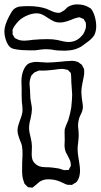

<svg xmlns="http://www.w3.org/2000/svg" viewBox="-70 -816 460 878"><path d="M287 -241Q287 -233 289 -219L290 -196Q290 -187 288.5 -174Q287 -161 286 -152Q285 -146 285 -133Q285 -117 288 -100Q289 -91 292.5 -71Q296 -51 296 -36Q296 -24 293 -10Q287 10 278 18Q275 21 269 23Q260 29 260 29Q258 30 254.5 29.5Q251 29 249 29H238Q231 27 219 21Q207 15 198 12Q178 4 150 4Q129 4 113 14Q107 18 99.5 25Q92 32 87 35Q81 41 78 42L66 41Q64 40 62 40.5Q60 41 58 40Q58 40 52 34Q42 24 42 24Q40 19 37 9Q33 -2 32 -15.5Q31 -29 31 -33Q31 -81 33 -105Q34 -129 30 -151Q27 -163 21 -175Q20 -179 15 -193Q10 -207 10 -220Q10 -233 15 -247Q20 -261 21 -265Q33 -295 33 -312Q33 -324 32 -333Q31 -342 30 -348Q29 -359 29 -379V-410L28 -443Q28 -472 37 -494Q47 -519 64 -527Q65 -528 68.5 -528.5Q72 -529 74 -530Q85 -533 96 -533Q107 -533 129 -531L145 -530Q167 -530 209 -534Q218 -535 227.5 -536Q237 -537 247 -537L259 -538Q272 -538 285 -533Q287 -533 297 -525L304 -520Q306 -518 306.5 -515.5Q307 -513 309 -511L314 -501Q315 -498 315 -490Q316 -477 312 -460.5Q308 -444 307 -436Q302 -413 302 -394Q302 -386 304 -368Q305 -360 307 -347.5Q309 -335 309 -327Q309 -314 302.5 -299.5Q296 -285 294 -281Q287 -261 287 -241ZM260 -384Q260 -394 258 -414Q256 -434 256 -443V-452Q256 -465 255 -472Q255 -478 254 -481Q254 -483 247 -489L241 -496Q239 -497 234.5 -497.5Q230 -498 228 -499Q218 -501 212 -501Q205 -501 194.5 -499.5Q184 -498 177 -497Q163 -495 147 -494Q131 -493 124 -493Q122 -493 116.5 -493.5Q111 -494 107 -493Q103 -492 95 -488Q94 -487 91.5 -486.5Q89 -486 88 -485Q86 -484 85 -482.5Q84 -481 82 -480Q80 -477 77.5 -474.5Q75 -472 73 -470Q70 -463 67 -450Q65 -440 65 -433Q65 -425 67 -407Q68 -399 68 -386Q68 -373 69 -365Q70 -356 73 -341.5Q76 -327 76 -317Q76 -302 70 -274Q63 -250 63 -231Q63 -213 70 -188Q76 -162 76 -147L75 -112Q75 -93 80 -82Q84 -73 93 -65.5Q102 -58 112 -55Q121 -52 135.5 -51.5Q150 -51 156 -51Q170 -50 196 -46Q202 -45 210 -42Q218 -39 224 -38H227Q233 -38 235 -39Q236 -39 239.5 -38.5Q243 -38 244 -39Q245 -40 246.5 -43Q248 -46 248 -47Q254 -56 254 -59V-61Q254 -72 250.5 -81Q247 -90 240 -103Q238 -106 232.5 -117Q227 -128 226 -139Q225 -143 225 -150L226 -176Q226 -184 225.5 -199Q225 -214 226 -225Q229 -237 242 -266Q252 -298 256 -326Q260 -364 260 -384ZM287 -596Q255 -581 201 -585Q192 -585 185.5 -586Q179 -587 174 -588Q168 -589 160 -590Q152 -591 141 -591Q129 -591 114 -589Q99 -587 92 -586Q70 -585 30 -587Q6 -589 -5 -592Q-7 -593 -10.5 -593.5Q-14 -594 -15 -595Q-35 -604 -45 -639Q-50 -657 -50 -672Q-50 -700 -29 -740Q-27 -743 -21 -754.5Q-15 -766 -8 -773Q5 -784 20 -786Q35 -788 62 -788Q107 -788 142 -776Q150 -773 162.5 -767Q175 -761 184 -759Q197 -756 205 -758L212 -762Q216 -765 224 -769Q228 -772 232.5 -777Q237 -782 240 -784Q260 -796 282 -796Q314 -796 335 -783Q338 -782 344 -778Q354 -768 361 -748Q370 -721 370 -696Q370 -673 361 -655Q351 -638 322 -618Q319 -616 308.5 -608Q298 -600 287 -596ZM323 -703Q323 -710 322 -712Q322 -714 320.5 -716Q319 -718 318 -719Q317 -721 315 -725Q313 -729 311 -730L305 -732Q295 -737 292 -737Q289 -737 283 -735Q269 -732 252 -724Q223 -713 204 -713Q189 -713 177.5 -718Q166 -723 149 -734Q135 -744 123 -749.5Q111 -755 97 -755Q74 -755 48 -742.5Q22 -730 7 -711Q5 -709 -2 -699.5Q-9 -690 -12 -681Q-13 -678 -12.5 -673Q-12 -668 -12 -665L-13 -660Q-12 -658 -10 -655Q-8 -652 -7 -650Q-6 -648 -5 -646Q-4 -644 -2 -642Q0 -640 6 -638Q19 -630 42 -630Q50 -630 62 -631.5Q74 -633 81 -634Q114 -637 148 -637Q173 -637 193 -633Q201 -631 216.5 -627.5Q232 -624 243 -624Q278 -624 301 -649Q311 -659 314 -666Q322 -682 323 -693Z"/></svg>

Font: Rubik-Burned
Style: Regular
Weight: 400
Designer: NaN (generative design), Hubert & Fischer (Rubik source font outlines)
Foundry: NaN, Hubert & Fischer
Version: Version 1.000